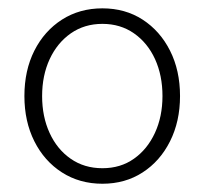

<svg xmlns="http://www.w3.org/2000/svg" viewBox="-20 -757 496 465"><path d="M228 -312Q172.9 -312 130.1 -339.4Q87.4 -366.7 63.2 -414.8Q39.1 -462.9 39.1 -524.4Q39.1 -586.4 63.2 -634.3Q87.4 -682.1 130.1 -709.5Q172.9 -736.8 228 -736.8Q283.2 -736.8 325.4 -709.5Q367.7 -682.1 391.8 -634.3Q416 -586.4 416 -524.4Q416 -462.9 391.8 -414.8Q367.7 -366.7 325.4 -339.4Q283.2 -312 228 -312ZM228 -349.6Q272 -349.6 304.4 -372.6Q336.9 -395.5 355.2 -435.1Q373.5 -474.6 373.5 -524.4Q373.5 -574.2 355.5 -613.8Q337.4 -653.3 304.4 -676.3Q271.5 -699.2 228 -699.2Q184.6 -699.2 151.6 -676.3Q118.7 -653.3 100.3 -613.8Q82 -574.2 82 -524.4Q82 -474.6 100.1 -435.1Q118.2 -395.5 151.1 -372.6Q184.1 -349.6 228 -349.6Z"/></svg>

Font: Inter 20pt ExtraLight
Style: Regular
Weight: 250
Version: Version 4.001;git-66647c0bb